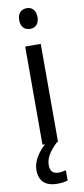

<svg xmlns="http://www.w3.org/2000/svg" viewBox="-105 -775 450 1033"><g transform="rotate(-10 120.5 -258.5)"><path d="M122 -738C92 -738 71 -720 71 -681C71 -644 92 -625 122 -625C150 -625 171 -644 171 -681C171 -719 150 -738 122 -738ZM92 116C92 76 112 44 157 0H163V-536H78V0H92C55 33 22 81 22 128C22 188 54 221 122 221C146 221 162 218 178 213V157C169 159 156 163 137 163C108 163 92 147 92 116Z"/></g></svg>

Font: Noto Sans Lao Looped SemiCondensed
Style: Regular
Weight: 400
Width: 4
Designer: Mark Frömberg, Ben Mitchell
Foundry: The Fontpad Ltd
Version: Version 1.003